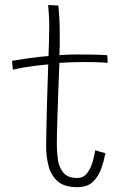

<svg xmlns="http://www.w3.org/2000/svg" viewBox="-20 -738 522 774"><path d="M405 -120.5Q399.5 -91 388.5 -59.2Q377.5 -27.5 355 -5.5Q332.5 16.5 291 16.5Q239.5 16.5 212.5 -7.2Q185.5 -31 175.8 -68.8Q166 -106.5 166 -149Q166 -171 166.8 -206.8Q167.5 -242.5 168.5 -284Q169.5 -325.5 170.8 -365Q172 -404.5 173 -435Q174 -465.5 174.5 -478.5Q115.5 -473 77.5 -466.2Q39.5 -459.5 32 -457Q31.5 -460.5 30.8 -467.2Q30 -474 29.5 -481.2Q29 -488.5 29 -493Q56 -497.5 97.5 -503.5Q139 -509.5 175.5 -512Q176.5 -539.5 177.5 -571.5Q178.5 -603.5 178.5 -634Q178.5 -658 177 -679.8Q175.5 -701.5 174 -718L215 -715.5Q216.5 -706 218.8 -671.8Q221 -637.5 221 -588.5Q221 -573.5 220.8 -551.2Q220.5 -529 219.5 -516Q233.5 -517 255.2 -517.8Q277 -518.5 291 -518.5Q317 -518.5 343.2 -518Q369.5 -517.5 388.8 -516.8Q408 -516 412 -515.5Q413 -512 413.5 -500.2Q414 -488.5 414 -484.5Q409 -485.5 378.2 -486.8Q347.5 -488 316.5 -488Q294 -488 267.5 -487Q241 -486 219.5 -484.5Q219 -469 217.5 -436.5Q216 -404 214.8 -363.2Q213.5 -322.5 212 -281.5Q210.5 -240.5 209.8 -206.5Q209 -172.5 209 -155Q209 -125 213.5 -94Q218 -63 235.5 -41.8Q253 -20.5 291 -20.5Q317.5 -20.5 332.5 -41.5Q347.5 -62.5 354.5 -89.2Q361.5 -116 364 -132.5Q366 -132 371.8 -130Q377.5 -128 384.8 -126Q392 -124 397.8 -122.5Q403.5 -121 405 -120.5Z"/></svg>

Font: Grandstander Thin Thin
Style: Regular
Weight: 250
Version: Version 1.200